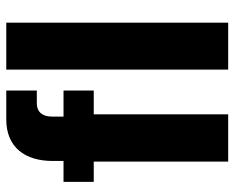

<svg xmlns="http://www.w3.org/2000/svg" viewBox="-86 -644 730 597"><g transform="rotate(-90 278.5 -345.0)"><path d="M75 0H222V-418H296V-512H215V-548C215 -575 227 -595 257 -595H296V-690H206C119 -690 77 -631 77 -546V-512H12V-418H75ZM361 0H507V-690H361Z"/></g></svg>

Font: Decalotype
Style: Bold
Weight: 700
Designer: Alfredo Marco Pradil
Foundry: Alfredo Marco Pradil
Version: Version 1.0